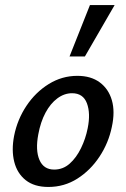

<svg xmlns="http://www.w3.org/2000/svg" viewBox="-20 -731 500 762"><path d="M172 11Q116 11 82 -16Q48 -43 36.5 -89Q25 -135 36 -192Q49 -257 85 -311Q121 -365 173.5 -397.5Q226 -430 287 -430Q341 -430 376 -404Q411 -378 424 -333Q437 -288 424 -228Q411 -164 375 -109.5Q339 -55 287 -22Q235 11 172 11ZM195 -58Q230 -58 256.5 -81.5Q283 -105 301.5 -143Q320 -181 328 -222Q340 -281 325 -321Q310 -361 266 -361Q235 -361 207.5 -340.5Q180 -320 160.5 -283.5Q141 -247 132 -198Q120 -135 136.5 -96.5Q153 -58 195 -58ZM256 -507 337 -711H435L317 -507Z"/></svg>

Font: Ysabeau SemiBold
Style: Italic
Weight: 600
Italic angle: -12°
Designer: Christian Thalmann (Catharsis Fonts)
Version: Version 2.002